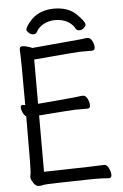

<svg xmlns="http://www.w3.org/2000/svg" viewBox="-59 -916 618 968"><g transform="rotate(-5 250.0 -432.0)"><path d="M454 2Q422 -1 377 -1Q132 3 122.5 6.5Q113 10 98 10Q83 10 71 -8Q59 -26 59 -37Q59 -45 62 -58.5Q65 -72 65 -345Q54 -352 47.5 -367.5Q41 -383 41 -393Q41 -404 53 -404L65 -402Q65 -643 62 -679V-685Q62 -699 76 -699Q86 -699 97 -696Q108 -693 117 -690L125 -686L370 -708Q399 -712 406 -712Q422 -712 430.5 -694Q439 -676 439 -663Q439 -646 425 -646H361Q346 -646 130 -627V-403Q301 -417 322 -420Q350 -424 358 -424Q373 -424 381.5 -406Q390 -388 390 -374Q390 -357 377 -357H313Q299 -357 130 -344V-59Q418 -65 436 -67Q449 -67 458 -48Q467 -29 467 -15Q467 2 454 2ZM138 -754Q125 -754 114.5 -763.5Q104 -773 104 -779Q104 -796 137 -831Q181 -874 252 -874Q322 -874 362.5 -835.5Q403 -797 403 -780Q403 -773 393 -763.5Q383 -754 370 -754Q357 -754 351 -765Q339 -788 313 -802Q287 -816 253 -816Q220 -816 194 -802Q168 -788 156 -765Q150 -754 138 -754Z"/></g></svg>

Font: LXGW WenKai Mono TC
Style: Regular
Weight: 400
Designer: LXGW / Fontworks Inc.
Foundry: LXGW / Fontworks Inc.
Version: Version 1.330